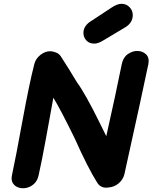

<svg xmlns="http://www.w3.org/2000/svg" viewBox="-20 -988 800 1008"><path d="M551 -4Q580 -6 603 -25.5Q626 -45 633 -73Q731 -516 759 -652Q765 -685 747 -702.5Q729 -720 702 -720.5Q675 -721 650.5 -703.5Q626 -686 619 -650Q590 -505 538 -273L504 -342Q427 -498 384 -556Q370 -579 342 -625Q313 -670 300 -691Q290 -707 272 -713Q260 -718 246 -719Q218 -720 192.5 -700Q167 -680 160 -651Q134 -550 98 -354Q62 -157 43 -69Q37 -42 48 -25.5Q59 -9 78.5 -3Q98 3 120 -2Q142 -7 159.5 -23.5Q177 -40 183 -69Q191 -105 200.5 -152Q210 -199 219 -249Q228 -299 236.5 -344.5Q245 -390 251 -424.5Q257 -459 260 -475Q295 -419 372 -262Q441 -107 491 -28Q511 3 551 -4ZM475 -759Q495 -759 521 -775L640 -846Q677 -870 677 -909Q677 -933 660 -950.5Q643 -968 618 -968Q596 -968 567 -949L450 -872Q436 -862 427 -847.5Q418 -833 418 -815Q418 -792 433.5 -775.5Q449 -759 475 -759Z"/></svg>

Font: Balsamiq Sans
Style: Bold Italic
Weight: 700
Italic angle: -12°
Designer: Michael Angeles
Foundry: Balsamiq SRL
Version: Version 1.020; ttfautohint (v1.8.4.7-5d5b);gftools[0.9.26]